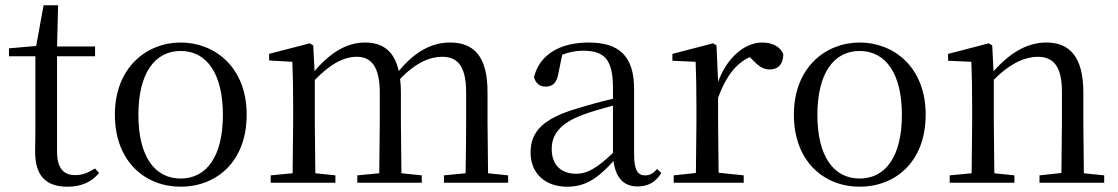

<svg xmlns="http://www.w3.org/2000/svg" viewBox="-20 -692 4235 727"><path d="M236 15C288 15 327 -3 355 -37L340 -54C313 -38 294 -29 264 -29C220 -29 196 -56 196 -118V-479H340V-516H196L200 -672H145L117 -518L14 -509V-479H114V-207C114 -171 113 -150 113 -118C113 -28 152 15 236 15Z M664 15C797 15 914 -77 914 -258C914 -438 793 -531 664 -531C536 -531 415 -437 415 -258C415 -78 532 15 664 15ZM664 -16C565 -16 504 -101 504 -257C504 -413 565 -499 664 -499C763 -499 824 -413 824 -257C824 -101 763 -16 664 -16Z M1741 0H1904V-28L1828 -36L1826 -229V-343C1826 -477 1776 -531 1684 -531C1615 -531 1551 -497 1490 -423C1473 -499 1429 -531 1362 -531C1294 -531 1232 -494 1171 -423L1166 -520L1153 -528L999 -488V-463L1087 -458C1089 -408 1090 -358 1090 -290V-229L1088 -36L1005 -28V0H1250V-28L1174 -36L1172 -229V-389C1233 -453 1285 -477 1331 -477C1385 -477 1418 -440 1418 -342V-229L1416 -36L1333 -28V0H1577V-28L1500 -36L1498 -229V-342C1498 -360 1497 -377 1495 -393C1555 -456 1609 -477 1654 -477C1711 -477 1745 -444 1745 -342V-229C1745 -173 1744 -92 1743 -36L1661 -28V0Z M2394 14C2433 14 2463 -2 2484 -37L2468 -52C2452 -34 2440 -28 2423 -28C2396 -28 2381 -45 2381 -108V-355C2381 -479 2325 -531 2209 -531C2096 -531 2022 -482 2002 -400C2008 -377 2023 -364 2046 -364C2071 -364 2088 -377 2094 -413L2109 -485C2136 -495 2161 -500 2187 -500C2266 -500 2301 -470 2301 -359V-318C2257 -308 2210 -295 2168 -282C2036 -244 1989 -193 1989 -115C1989 -32 2048 15 2127 15C2199 15 2244 -18 2303 -82C2311 -22 2339 14 2394 14ZM2301 -113C2238 -53 2202 -34 2162 -34C2106 -34 2069 -66 2069 -128C2069 -183 2102 -226 2186 -257C2220 -270 2260 -281 2301 -292Z M2614 0H2796V-28L2701 -38L2699 -229V-322C2729 -403 2766 -451 2819 -476L2828 -467C2851 -443 2868 -429 2894 -429C2929 -429 2945 -451 2946 -486C2936 -515 2904 -531 2866 -531C2799 -531 2732 -473 2699 -382L2693 -520L2680 -528L2526 -488V-462L2614 -458C2616 -408 2617 -358 2617 -289V-229L2615 -37L2531 -28V0Z M3235 15C3368 15 3485 -77 3485 -258C3485 -438 3364 -531 3235 -531C3107 -531 2986 -437 2986 -258C2986 -78 3103 15 3235 15ZM3235 -16C3136 -16 3075 -101 3075 -257C3075 -413 3136 -499 3235 -499C3334 -499 3395 -413 3395 -257C3395 -101 3334 -16 3235 -16Z M3998 0H4161V-28L4084 -36L4082 -229V-342C4082 -477 4030 -531 3942 -531C3876 -531 3810 -499 3742 -422L3737 -520L3724 -528L3570 -488V-462L3658 -458C3660 -408 3661 -358 3661 -289V-229L3659 -36L3576 -28V0H3821V-28L3745 -36L3743 -229V-390C3809 -457 3867 -477 3909 -477C3967 -477 4001 -443 4001 -344V-229L3999 -37L3916 -28V0Z"/></svg>

Font: Harano Aji Mincho KR
Style: Regular
Weight: 400
Foundry: Masamichi Hosoda
Version: HaranoAjiMinchoKR-Regular version 20230610;ttx 4.39.4